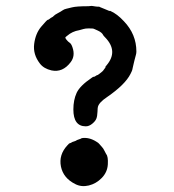

<svg xmlns="http://www.w3.org/2000/svg" viewBox="-20 -602 587 649"><path d="M256 -135Q281 -139 306 -123Q313 -119 315.5 -115.5Q318 -112 323.5 -106.5Q329 -101 333 -92.5Q337 -84 339 -81Q346 -73 344.5 -46.5Q343 -20 324 -0.5Q305 19 280 25Q255 31 234 20Q194 0 186 -39Q178 -79 208 -111Q214 -118 216 -118Q218 -118 222 -120.5Q226 -123 227.5 -123Q229 -123 232 -124.5Q235 -126 236 -126Q237 -126 237 -126.5Q237 -127 240 -128.5Q243 -130 248.5 -131.5Q254 -133 254 -133.5Q254 -134 256 -135ZM289 -582H290Q291 -582 294 -581.5Q297 -581 304 -580Q311 -579 315 -579H313L314 -580Q317 -579 320 -577L318 -578Q322 -576 329 -573.5Q336 -571 343.5 -567.5Q351 -564 351 -565Q351 -566 353 -565Q376 -555 399 -530Q441 -486 441 -428Q441 -422 439.5 -417Q438 -412 437 -407.5Q436 -403 434.5 -398Q433 -393 432 -387.5Q431 -382 429 -374.5Q427 -367 427 -365.5Q427 -364 421 -352Q403 -316 342 -274Q315 -256 311 -241Q310 -239 309.5 -224Q309 -209 305.5 -200.5Q302 -192 291.5 -183.5Q281 -175 270 -175Q228 -175 228 -232Q228 -264 239 -288Q250 -312 290 -339Q295 -343 297 -342.5Q299 -342 303 -345Q307 -348 308.5 -348Q310 -348 312.5 -350Q315 -352 316 -352.5Q317 -353 323 -358Q329 -363 329.5 -364.5Q330 -366 333.5 -370Q337 -374 337 -374.5Q337 -375 336 -375Q335 -375 340 -381Q381 -429 335 -476Q330 -481 329 -483Q325 -492 311 -498.5Q297 -505 294.5 -505.5Q292 -506 280.5 -506Q269 -506 262.5 -504Q256 -502 248 -500Q224 -496 207 -481Q205 -479 202 -477Q199 -475 204.5 -468Q210 -461 215.5 -457.5Q221 -454 225 -442Q235 -413 219 -392Q192 -356 154 -364Q128 -370 115 -387Q91 -418 95.5 -453.5Q100 -489 119.5 -512Q139 -535 141.5 -535Q144 -535 148 -538.5Q152 -542 155.5 -543.5Q159 -545 162 -548.5Q165 -552 175.5 -557.5Q186 -563 191.5 -567Q197 -571 204.5 -572.5Q212 -574 223 -577Q238 -581 279 -581Z"/></svg>

Font: Jackwrite
Style: Regular
Weight: 400
Version: Version 1.0d1e1